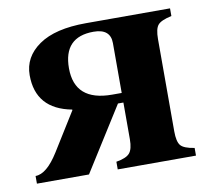

<svg xmlns="http://www.w3.org/2000/svg" viewBox="-59 -526 644 592"><g transform="rotate(-10 263.0 -230.5)"><path d="M317 -85V-200H300L174 0H11V-24Q46 -24 84 -85L158 -204V-206Q47 -227 47 -333Q47 -390 98 -425.5Q149 -461 246 -461H509V-437Q476 -430 466 -418Q456 -406 456 -374V-85Q456 -53 466 -41Q476 -29 509 -24V0H264V-24Q295 -29 306 -41.5Q317 -54 317 -85ZM317 -230V-386Q317 -431 264 -431Q170 -431 170 -333Q170 -230 287 -230Z"/></g></svg>

Font: STIX
Style: Bold
Weight: 700
Designer: MicroPress Inc., with final additions and corrections provided by Coen Hoffman, Elsevier (retired)
Version: Version 1.1.1